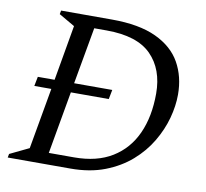

<svg xmlns="http://www.w3.org/2000/svg" viewBox="-75 -742 882 823"><g transform="rotate(10 366.0 -330.0)"><path d="M10 0 13 -16 96 -56 143 -322H69L77 -363H150L192 -604L123 -644L126 -660H347Q466 -660 540 -625.5Q614 -591 648 -530.5Q682 -470 682 -392Q682 -343 667.5 -289.5Q653 -236 622.5 -184.5Q592 -133 544.5 -91.5Q497 -50 432 -25Q367 0 282 0ZM393 -322H228L180 -50H290Q389 -50 455.5 -91Q522 -132 555.5 -206Q589 -280 589 -380Q589 -486 527.5 -548Q466 -610 333 -610H279L235 -363H401Z"/></g></svg>

Font: Spectral SC
Style: Italic
Weight: 400
Italic angle: -10°
Designer: Jean-Baptiste Levee
Foundry: Production Type
Version: Version 2.001